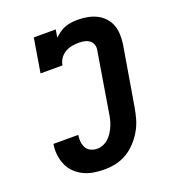

<svg xmlns="http://www.w3.org/2000/svg" viewBox="-136 -849 872 962"><g transform="rotate(-20 300.0 -367.5)"><path d="M259 8Q229 8 201 3.5Q173 -1 148 -13Q123 -25 103.5 -44Q84 -63 73 -88Q62 -113 58.5 -142Q55 -171 60 -200H192Q189 -182 191 -164Q193 -146 201 -131.5Q209 -117 225 -109.5Q241 -102 259 -102Q275 -102 291.5 -109Q308 -116 321 -128.5Q334 -141 343 -156Q352 -171 358.5 -187Q365 -203 369 -219.5Q373 -236 375 -252L427 -567Q430 -582 425 -596Q420 -610 408.5 -618.5Q397 -627 382 -630Q367 -633 352 -633Q334 -633 315 -629.5Q296 -626 279 -616Q262 -606 251 -589.5Q240 -573 237 -554H120L150 -735H267L260 -693Q273 -706 288 -716.5Q303 -727 319.5 -733Q336 -739 353.5 -741Q371 -743 387 -743Q414 -743 439.5 -738Q465 -733 487 -722Q509 -711 526 -692.5Q543 -674 551.5 -651Q560 -628 561 -601.5Q562 -575 558 -549L505 -234Q500 -204 491.5 -174Q483 -144 467 -116Q451 -88 428.5 -63.5Q406 -39 378.5 -22.5Q351 -6 320 1Q289 8 259 8Z"/></g></svg>

Font: Iosevka Slab XBdExObl
Style: Regular
Weight: 800
Width: 7
Italic angle: -9°
Monospace: yes
Designer: Belleve Invis
Foundry: Belleve Invis
Version: Version 11.1.0; ttfautohint (v1.8.3)